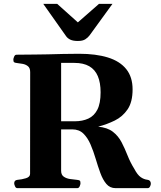

<svg xmlns="http://www.w3.org/2000/svg" viewBox="-20 -977 837 997"><path d="M70.3 0Q62 0 57.9 -9.8Q53.7 -19.5 53.7 -24.9Q53.7 -41 69.8 -43Q93.3 -44.9 114.7 -51.5Q136.2 -58.1 136.2 -74.2L136.7 -602.5Q136.7 -623.5 125.5 -632.8Q114.3 -642.1 98.1 -645.3Q82 -648.4 66.9 -649.9Q56.6 -650.9 53 -654.1Q49.3 -657.2 49.3 -668Q49.3 -673.3 53.5 -683.1Q57.6 -692.9 65.9 -692.9Q96.2 -692.9 116.2 -693.4Q136.2 -693.8 159.2 -693.8Q190.9 -693.8 228 -694.8Q265.1 -695.8 306.2 -696.8Q347.2 -697.8 390.6 -697.8Q478 -697.8 540.3 -678.5Q602.5 -659.2 635.5 -618.2Q668.5 -577.1 668.5 -512.7Q668.5 -447.3 642.6 -409.2Q616.7 -371.1 575.9 -351.1Q535.2 -331.1 489.7 -319.3Q538.1 -314.5 566.2 -292.7Q594.2 -271 611.1 -238.8Q627.9 -206.5 642.1 -170.4Q656.2 -134.3 677.2 -100.6Q693.8 -68.8 710.7 -57.1Q727.5 -45.4 745.6 -43.5Q763.2 -41.5 763.2 -22.5Q763.2 -17.1 759 -8.5Q754.9 0 746.6 0H580.1Q550.8 0 532.2 -22Q513.7 -43.9 501 -78.9Q488.3 -113.8 476.8 -152.6Q465.3 -191.4 450.4 -226.3Q435.5 -261.2 413.1 -283.2Q390.6 -305.2 355.5 -305.2H297.4V-90.3Q297.4 -69.3 310.8 -59.8Q324.2 -50.3 343.5 -47.4Q362.8 -44.4 380.4 -43Q390.6 -42 394.3 -39.1Q397.9 -36.1 397.9 -24.9Q397.9 -19.5 393.8 -9.8Q389.6 0 381.3 0ZM297.4 -347.2H367.7Q408.2 -347.2 438.5 -361.1Q468.8 -375 485.6 -407.7Q502.4 -440.4 502.4 -497.6Q502.4 -547.4 488 -581.5Q473.6 -615.7 443.4 -633.1Q413.1 -650.4 366.2 -650.4H297.4ZM384.3 -764.2Q359.4 -764.2 345 -771.2Q330.6 -778.3 323.2 -789.1L204.6 -957H276.9L384.3 -860.8L494.1 -957H564L445.3 -793.5Q437 -782.2 423.3 -773.2Q409.7 -764.2 384.3 -764.2Z"/></svg>

Font: Gelasio
Style: Bold
Weight: 700
Designer: Eben Sorkin
Foundry: Eben Sorkin
Version: Version 1.008